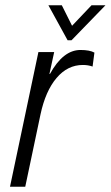

<svg xmlns="http://www.w3.org/2000/svg" viewBox="-20 -710 421 730"><path d="M126 -512H186L168 -429H170Q220 -520 286 -520Q321 -520 339 -510L332 -457Q315 -463 295 -463Q237 -463 195 -413.5Q153 -364 134 -275L76 0H18ZM164 -690H215L254 -612L328 -690H381L252 -557H237Z"/></svg>

Font: Decalotype Light Italic
Style: Regular
Weight: 300
Italic angle: -12°
Designer: Alfredo Marco Pradil
Foundry: Alfredo Marco Pradil
Version: Version 1.0